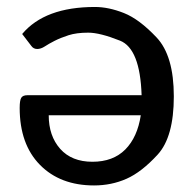

<svg xmlns="http://www.w3.org/2000/svg" viewBox="-20 -536 569 562"><path d="M122.6 -198.7Q122.6 -138.2 156.2 -100.3Q189.9 -62.5 250.5 -62.5Q311 -62.5 346.7 -98.4Q382.3 -134.3 392.1 -198.7ZM44.9 -436.5Q111.3 -515.6 257.8 -515.6Q297.9 -515.6 342.8 -497.8Q387.7 -480 438.2 -426.5Q488.8 -373 488.8 -253.9Q488.8 -135.3 441.7 -83.7Q394.5 -32.2 350.3 -12.7Q306.2 6.8 255.4 6.8Q156.2 6.8 96.9 -53.5Q37.6 -113.8 37.6 -220.2Q37.6 -242.2 42.2 -249.8Q46.9 -257.3 60.1 -257.3H394.5Q390.1 -393.6 331.3 -417Q272.5 -440.4 238.3 -440.4Q204.1 -440.4 180.7 -432.9Q157.2 -425.3 139.9 -416.5Q122.6 -407.7 111.1 -400.1Q99.6 -392.6 88.9 -392.6Q78.1 -392.6 71.8 -401.4Z"/></svg>

Font: Lato-Medium
Style: Regular
Weight: 500
Designer: Lukasz Dziedzic
Foundry: tyPoland Lukasz Dziedzic
Version: Version 2.006; 2014-01-15